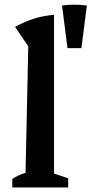

<svg xmlns="http://www.w3.org/2000/svg" viewBox="-20 -822 401 842"><path d="M34 0V-37Q45 -45 59 -51.5Q73 -58 92 -64L104 -619L46 -704Q85 -726 127 -739.5Q169 -753 217 -757V-61L279 -40V0ZM276 -611 252 -798Q307 -805 361 -798L337 -611Z"/></svg>

Font: Piazzolla Thin
Style: Bold
Weight: 700
Version: Version 2.005